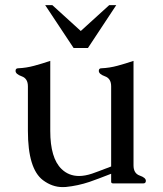

<svg xmlns="http://www.w3.org/2000/svg" viewBox="-20 -725 645 759"><path d="M158.7 -704.6H187L299.3 -602.5L411.6 -704.6H439.5L327.6 -535.2H271ZM507.8 -71.3Q507.8 -39.6 532.2 -31Q556.6 -22.5 556.6 -10.3Q556.6 0 546.4 0H427.7Q419.4 0 419.4 -6.3V-38.1Q392.6 -27.8 371.8 -19.8Q351.1 -11.7 333.5 -5.9Q288.1 9.3 240.2 14.2Q233.4 14.6 227.1 14.6Q186.5 14.6 149.9 -12.7Q90.3 -57.6 90.3 -207.5V-383.8Q90.3 -414.6 65.9 -423.3Q41.5 -432.1 41.5 -444.8Q41.5 -455.1 51.8 -455.1Q84 -456.5 115.5 -465.1Q147 -473.6 178.7 -484.4V-207.5Q178.7 -100.1 223.1 -57.1Q251.5 -29.3 292.5 -29.3Q315.9 -29.3 343.8 -38.6Q354 -42 370.6 -48.3Q387.2 -54.7 398.9 -59.1Q401.4 -60.1 407 -62Q412.6 -64 419.4 -66.9V-383.8Q419.4 -414.6 395 -423.3Q370.6 -432.1 370.6 -444.8Q370.6 -455.1 380.9 -455.1Q413.1 -456.5 444.6 -465.1Q476.1 -473.6 507.8 -484.4Z"/></svg>

Font: Caudex
Style: Regular
Weight: 400
Version: Version 1.04